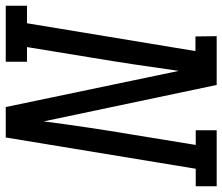

<svg xmlns="http://www.w3.org/2000/svg" viewBox="-83 -702 775 669"><g transform="rotate(90 304.5 -367.5)"><path d="M-10 0V-74H51L148 -661H97L96 -735H266L393 -132Q403 -210 414.5 -287Q426 -364 439 -441L475 -662H424V-735H619V-662H558L449 0H343L217 -603Q206 -525 194.5 -448Q183 -371 170 -294L134 -74H185V0Z"/></g></svg>

Font: Iosevka Plex Etoile
Style: Italic
Weight: 400
Italic angle: -9°
Designer: Belleve Invis
Foundry: Belleve Invis
Version: Version 25.1.1; ttfautohint (v1.8.4)